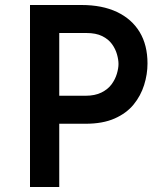

<svg xmlns="http://www.w3.org/2000/svg" viewBox="-20 -748 651 768"><path d="M306 -728Q389 -728 448 -700Q507 -672 538.5 -620Q570 -568 570 -494Q570 -451 556.5 -408Q543 -365 514.5 -330Q486 -295 438.5 -274Q391 -253 322 -253H217V0H100V-728ZM322 -365Q360 -365 386 -378Q412 -391 426.5 -411Q441 -431 447.5 -453Q454 -475 454 -492Q454 -509 448 -530.5Q442 -552 428 -571.5Q414 -591 389 -603.5Q364 -616 325 -616H217V-365Z"/></svg>

Font: Josefin Sans Thin SemiBold
Style: Regular
Weight: 600
Version: Version 2.000